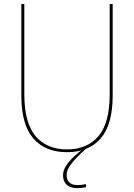

<svg xmlns="http://www.w3.org/2000/svg" viewBox="-20 -758 675 967"><path d="M413 169.5V185Q404 187 391.2 188.2Q378.5 189.5 367 189.5Q347.5 189.5 331.8 182.8Q316 176 306.8 161.5Q297.5 147 297.5 124Q297.5 100.5 312.8 77Q328 53.5 351.5 31.5Q375 9.5 399 -8.5H413Q392 10 369.2 32.8Q346.5 55.5 331 78.8Q315.5 102 315.5 123Q315.5 148 329.5 161Q343.5 174 369 174Q379.5 174 392 172.8Q404.5 171.5 413 169.5ZM547.5 -277.5Q547.5 -130 487.2 -60.8Q427 8.5 317.5 8.5Q208 8.5 147.8 -60.8Q87.5 -130 87.5 -277.5Q87.5 -302 87.5 -330.2Q87.5 -358.5 87.5 -390.5V-737.5H102.5V-397Q102.5 -364.5 102.5 -336Q102.5 -307.5 102.5 -283Q102.5 -139 159.2 -72.2Q216 -5.5 317.5 -5.5Q419 -5.5 475.8 -72.2Q532.5 -139 532.5 -283V-737.5H547.5Z"/></svg>

Font: Epilogue Thin
Style: Regular
Weight: 250
Designer: Tyler Finck
Foundry: Etcetera Type Co
Version: Version 2.111